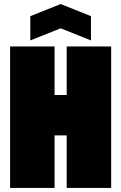

<svg xmlns="http://www.w3.org/2000/svg" viewBox="-20 -930 600 950"><path d="M30 0V-700H250V-460H310V-700H530V0H310V-260H250V0ZM130 -730V-850L280 -910L430 -850V-730L280 -790Z"/></svg>

Font: Tektur Condensed Black
Style: Regular
Weight: 900
Width: 3
Designer: Adam Jagosz
Foundry: Adam Jagosz
Version: Version 1.005;gftools[0.9.30]